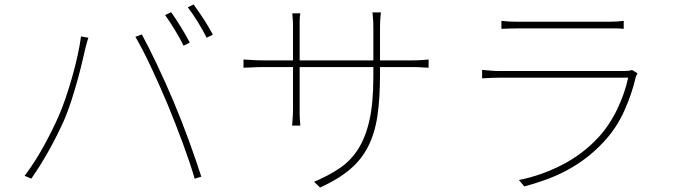

<svg xmlns="http://www.w3.org/2000/svg" viewBox="-20 -816 3040 865"><path d="M751 -761Q760 -748 771.5 -731Q783 -714 794 -696Q805 -678 816 -659Q827 -640 835 -624L807 -610Q800 -625 790 -643Q780 -661 768.5 -680Q757 -699 745.5 -716.5Q734 -734 724 -748ZM852 -796Q862 -782 874 -765Q886 -748 898 -729.5Q910 -711 920.5 -693Q931 -675 939 -660L911 -646Q894 -680 871 -717.5Q848 -755 826 -783ZM243 -290Q259 -326 275 -372.5Q291 -419 305 -468.5Q319 -518 329.5 -565.5Q340 -613 345 -652L378 -646Q374 -634 371.5 -624.5Q369 -615 365 -600Q360 -580 351.5 -542.5Q343 -505 330.5 -459.5Q318 -414 302.5 -365.5Q287 -317 269 -275Q240 -210 203 -143Q166 -76 121 -11L91 -24Q139 -88 178 -159.5Q217 -231 243 -290ZM735 -346Q719 -384 700.5 -426Q682 -468 663 -508.5Q644 -549 625 -586Q606 -623 590 -650L619 -661Q633 -635 650.5 -600.5Q668 -566 687 -526Q706 -486 725.5 -442.5Q745 -399 763 -356Q780 -316 798 -270Q816 -224 832.5 -178.5Q849 -133 863 -92Q877 -51 887 -20L857 -11Q848 -43 834 -84.5Q820 -126 803.5 -171Q787 -216 769 -261.5Q751 -307 735 -346Z M1838 -544Q1852 -544 1864.5 -544.5Q1877 -545 1888 -546Q1900 -547 1911 -548V-511Q1900 -511 1888 -512Q1877 -513 1864.5 -513.5Q1852 -514 1838 -514H1692V-477Q1692 -370 1680 -291.5Q1668 -213 1637.5 -154Q1607 -95 1555 -51.5Q1503 -8 1422 29L1395 3Q1459 -24 1508.5 -57Q1558 -90 1592 -142Q1626 -194 1644 -272.5Q1662 -351 1662 -469V-514H1330V-326Q1330 -315 1330 -301.5Q1330 -288 1331 -277Q1332 -264 1333 -250H1296Q1297 -263 1298 -276Q1299 -287 1299.5 -300.5Q1300 -314 1300 -326V-514H1169Q1155 -514 1139 -513.5Q1123 -513 1109 -512Q1093 -511 1077 -511V-548Q1093 -547 1110 -546Q1124 -545 1139.5 -544.5Q1155 -544 1169 -544H1300V-701Q1300 -711 1299.5 -721Q1299 -731 1298 -739Q1297 -748 1297 -756H1333Q1332 -749 1331 -740Q1330 -732 1330 -722.5Q1330 -713 1330 -702V-544H1662V-689Q1662 -703 1661.5 -716Q1661 -729 1660 -739Q1659 -750 1658 -760H1696Q1695 -750 1694 -739Q1693 -729 1692.5 -716Q1692 -703 1692 -689V-544Z M2852 -486Q2850 -481 2847.5 -476.5Q2845 -472 2844 -468Q2827 -393 2792 -315.5Q2757 -238 2700 -177Q2659 -133 2616 -101Q2573 -69 2528 -45.5Q2483 -22 2436.5 -5.5Q2390 11 2342 24L2318 -5Q2418 -25 2511 -72.5Q2604 -120 2675 -196Q2700 -223 2722 -256Q2744 -289 2761 -324.5Q2778 -360 2790.5 -396Q2803 -432 2810 -466H2231Q2197 -466 2152 -463V-501Q2175 -499 2194.5 -497.5Q2214 -496 2231 -496H2790Q2800 -496 2810.5 -497Q2821 -498 2827 -501ZM2239 -722Q2258 -720 2274.5 -719Q2291 -718 2314 -718H2717Q2740 -718 2757 -719Q2774 -720 2790 -722V-686Q2774 -688 2756.5 -688Q2739 -688 2716 -688H2314Q2293 -688 2275.5 -687.5Q2258 -687 2239 -686Z"/></svg>

Font: SpoqaHanSans
Style: Thin
Weight: 250
Designer: [Spoqa Han Sans] Dong-huui Kim \uAE40 \uB3D9 \uD718   [Noto Sans] Ryoko NISHIZUKA \u897F \u585A \u6DBC \u5B50  (kana & i
Foundry: Spoqa (http://bi.spoqa.com)
Version: Version 1.004;PS 1.004;hotconv 1.0.82;makeotf.lib2.5.63406